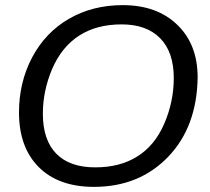

<svg xmlns="http://www.w3.org/2000/svg" viewBox="-20 -718 818 748"><path d="M458 -698Q592 -698 671 -621Q750 -545 750 -416Q747 -223 634.5 -106.5Q522 10 346 10Q208 10 131 -67Q54 -144 54 -280Q54 -397 105 -494Q157 -592 249 -645Q341 -698 458 -698ZM454 -623Q356 -623 288 -579Q220 -535 183 -449Q147 -364 147 -275Q147 -173 199 -119.5Q251 -66 351 -66Q447 -66 514 -108Q582 -150 619 -234Q657 -321 657 -414Q657 -515 604 -569Q551 -623 454 -623Z"/></svg>

Font: Libra Sans
Style: Italic
Weight: 400
Italic angle: -12°
Foundry: Context Ltd
Version: Version 1.002